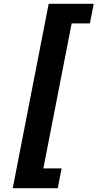

<svg xmlns="http://www.w3.org/2000/svg" viewBox="-20 -770 513 1010"><path d="M47 220 236 -750H473L453 -647H357L208 116H304L284 220Z"/></svg>

Font: Teachers
Style: Italic
Weight: 400
Italic angle: -11°
Designer: Alfredo Marco Pradil, Chank Diesel
Version: Version 1.001